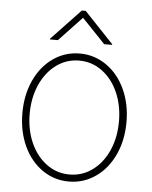

<svg xmlns="http://www.w3.org/2000/svg" viewBox="-53 -766 650 820"><g transform="rotate(5 272.5 -356.0)"><path d="M49.8 -263.7Q49.8 -341.8 78.6 -404.3Q107.4 -466.8 158.4 -502.4Q209.5 -538.1 272.5 -538.1Q335.4 -538.1 386.7 -502.4Q438 -466.8 467 -404.1Q496.1 -341.3 496.1 -263.7Q496.1 -185.5 467 -123Q438 -60.5 386.7 -24.9Q335.4 10.7 272.5 10.7Q209.5 10.7 158.4 -24.9Q107.4 -60.5 78.6 -123Q49.8 -185.5 49.8 -263.7ZM463.9 -263.7Q463.9 -332 439.2 -387.7Q414.6 -443.4 370.8 -475.6Q327.1 -507.8 272.5 -507.8Q217.8 -507.8 174.1 -475.6Q130.4 -443.4 105.7 -387.7Q81.1 -332 81.1 -263.7Q81.1 -195.3 105.7 -139.6Q130.4 -84 174.1 -51.8Q217.8 -19.5 272.5 -19.5Q327.6 -19.5 371.3 -51.8Q415 -84 439.5 -139.6Q463.9 -195.3 463.9 -263.7ZM272.5 -691.4 173.8 -586.9H139.6V-589.8L264.6 -721.7H281.2L406.2 -589.8V-586.9H372.1Z"/></g></svg>

Font: Pretendard Thin
Style: Regular
Weight: 100
Designer: Base glyphs from Inter by Rasmus Andersson; Hangeul glyphs from Noto Sans CJK(Source Han Sans) by Jang Soo-young and Kan
Foundry: Kil Hyung-jin
Version: Version 1.309